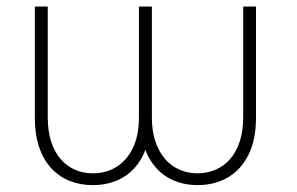

<svg xmlns="http://www.w3.org/2000/svg" viewBox="-20 -548 895 579"><path d="M398.9 -528.3H434.6V-194.3Q434.6 -143.1 421.6 -104.7Q408.7 -66.4 385 -40.8Q361.3 -15.1 329.6 -2.4Q297.9 10.3 259.8 10.3Q222.2 10.3 190.2 -2.4Q158.2 -15.1 134.5 -40.8Q110.8 -66.4 97.9 -104.7Q85 -143.1 85 -194.3V-528.3H124V-194.3Q124 -153.3 134 -121.8Q144 -90.3 162.4 -68.8Q180.7 -47.4 205.6 -36.4Q230.5 -25.4 259.8 -25.4Q300.3 -25.4 331.5 -44.9Q362.8 -64.5 380.9 -102.1Q398.9 -139.6 398.9 -194.3ZM713.4 -528.3H752V-194.3Q752 -126 729 -80.6Q706.1 -35.2 666.3 -12.5Q626.5 10.3 575.7 10.3Q538.6 10.3 506.8 -2.4Q475.1 -15.1 451.7 -40.8Q428.2 -66.4 415.3 -104.7Q402.3 -143.1 402.3 -194.3V-528.3H438V-194.3Q438 -153.3 448.5 -121.8Q459 -90.3 477.5 -68.8Q496.1 -47.4 521.2 -36.4Q546.4 -25.4 575.7 -25.4Q605.5 -25.4 630.6 -36.4Q655.8 -47.4 674.3 -68.8Q692.9 -90.3 703.1 -121.8Q713.4 -153.3 713.4 -194.3Z"/></svg>

Font: Roboto ExtraLight
Style: Regular
Weight: 250
Designer: Christian Robertson
Foundry: Google
Version: Version 3.009; 2024